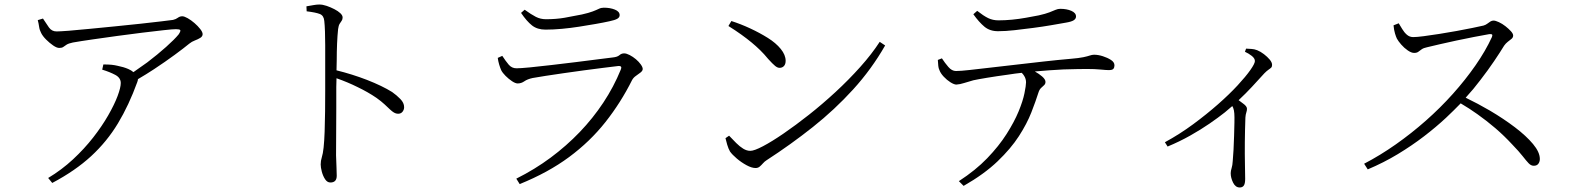

<svg xmlns="http://www.w3.org/2000/svg" viewBox="-20 -771 6960 849"><path d="M147 -682 170 -689Q184 -667 196.5 -649.5Q209 -632 230 -632Q244 -632 283.5 -635Q323 -638 377 -643.5Q431 -649 489 -654.5Q547 -660 600.5 -666Q654 -672 693 -676.5Q732 -681 745 -683Q758 -686 766.5 -692.5Q775 -699 786 -699Q795 -699 810 -690.5Q825 -682 840 -669Q855 -656 865.5 -642.5Q876 -629 876 -620Q876 -610 865.5 -603.5Q855 -597 841.5 -592Q828 -587 817 -578Q794 -559 752.5 -528.5Q711 -498 661 -465Q626 -442 590 -421Q590 -416 587 -408Q550 -306 501.5 -225.5Q453 -145 383 -80.5Q313 -16 211 38L193 16Q253 -20 303 -66.5Q353 -113 392 -163Q431 -213 458.5 -261Q486 -309 500 -346.5Q514 -384 514 -404Q514 -427 489.5 -440Q465 -453 432 -463L437 -486Q460 -486 474 -484.5Q488 -483 500 -480Q526 -475 547 -466Q561 -460 570 -452Q600 -473 631 -495Q677 -530 714.5 -563.5Q752 -597 770 -619Q780 -634 777 -638Q774 -642 758 -642Q744 -642 703.5 -637.5Q663 -633 609.5 -626.5Q556 -620 498 -612Q440 -604 388 -596.5Q336 -589 302 -583Q283 -579 274.5 -573.5Q266 -568 260 -563.5Q254 -559 242 -559Q231 -559 215 -570Q199 -581 184 -596Q169 -611 162 -625Q155 -638 153 -652.5Q151 -667 147 -682Z M1335 -743Q1353 -746 1366.5 -748.5Q1380 -751 1392 -751Q1407 -751 1424.5 -745Q1442 -739 1458.5 -730.5Q1475 -722 1485 -712.5Q1495 -703 1495 -694Q1495 -685 1491 -679.5Q1487 -674 1482 -666Q1477 -658 1475 -642Q1472 -614 1470.5 -578Q1469 -542 1469 -506Q1468 -481 1468 -460Q1537 -443 1602 -418Q1671 -391 1714 -364Q1734 -350 1750.5 -333Q1767 -316 1767 -297Q1767 -286 1760 -277Q1753 -268 1740 -268Q1731 -268 1722.5 -273Q1714 -278 1704 -287.5Q1694 -297 1680 -310Q1666 -323 1645 -338Q1607 -364 1561 -386Q1519 -407 1468 -425Q1468 -410 1467 -386Q1467 -345 1467 -292Q1467 -239 1466.5 -184Q1466 -129 1466 -84Q1467 -52 1468 -30Q1469 -8 1469 6Q1469 21 1462 28.5Q1455 36 1441 36Q1427 36 1417.5 21.5Q1408 7 1403 -12Q1398 -31 1398 -44Q1398 -60 1403 -75.5Q1408 -91 1411 -119Q1414 -147 1415.5 -189Q1417 -231 1417.5 -278.5Q1418 -326 1418 -369.5Q1418 -413 1418 -443Q1418 -473 1418 -506Q1418 -539 1418 -571Q1418 -603 1417 -631.5Q1416 -660 1414 -678Q1412 -702 1394.5 -709Q1377 -716 1336 -721Z M2181 -515 2201 -524Q2216 -501 2229.5 -485Q2243 -469 2264 -469Q2281 -469 2323 -473Q2365 -477 2419 -483.5Q2473 -490 2527.5 -496.5Q2582 -503 2626 -509Q2670 -515 2690 -517Q2710 -519 2719 -527Q2728 -535 2740 -535Q2750 -535 2764.5 -527.5Q2779 -520 2792 -509Q2805 -498 2813.5 -486Q2822 -474 2822 -466Q2822 -458 2812.5 -450.5Q2803 -443 2792 -435.5Q2781 -428 2775 -417Q2725 -317 2657 -231Q2589 -145 2496.5 -76.5Q2404 -8 2278 43L2263 19Q2345 -22 2415 -74Q2485 -126 2543.5 -187Q2602 -248 2648 -317.5Q2694 -387 2725 -463Q2729 -472 2726 -476Q2723 -480 2713 -479Q2687 -476 2647.5 -471Q2608 -466 2562.5 -460Q2517 -454 2473 -447.5Q2429 -441 2392.5 -435.5Q2356 -430 2335 -426Q2312 -421 2298.5 -411.5Q2285 -402 2269 -402Q2259 -402 2244 -412Q2229 -422 2215.5 -435.5Q2202 -449 2196 -461Q2191 -473 2187 -486.5Q2183 -500 2181 -515ZM2675 -677Q2648 -671 2613.5 -665Q2579 -659 2541 -653Q2503 -647 2464.5 -643.5Q2426 -640 2392 -640Q2356 -640 2332.5 -658.5Q2309 -677 2284 -714L2300 -728Q2329 -707 2349.5 -696.5Q2370 -686 2394 -686Q2439 -686 2476.5 -692.5Q2514 -699 2553 -707Q2584 -714 2601 -720.5Q2618 -727 2628 -732Q2638 -737 2650 -737Q2678 -737 2699 -728.5Q2720 -720 2720 -704Q2720 -694 2709.5 -688Q2699 -682 2675 -677Z M3214 -678Q3255 -665 3297 -645.5Q3339 -626 3375 -603.5Q3411 -581 3432.5 -554.5Q3454 -528 3454 -502Q3454 -487 3446.5 -479Q3439 -471 3427 -471Q3418 -471 3407.5 -479.5Q3397 -488 3377 -510Q3359 -532 3341 -549.5Q3323 -567 3303 -583.5Q3283 -600 3258 -618Q3233 -636 3201 -656ZM3870 -586 3894 -570Q3834 -465 3752.5 -375.5Q3671 -286 3574 -209Q3477 -132 3369 -62Q3361 -57 3354 -49Q3347 -41 3339.5 -34.5Q3332 -28 3321 -28Q3304 -28 3281 -40.5Q3258 -53 3238 -70Q3218 -87 3208 -101Q3201 -113 3195.5 -131.5Q3190 -150 3188 -160L3204 -171Q3220 -154 3235.5 -138.5Q3251 -123 3266.5 -113.5Q3282 -104 3298 -104Q3315 -104 3354 -124.5Q3393 -145 3445.5 -181Q3498 -217 3557 -263.5Q3616 -310 3674.5 -364Q3733 -418 3784 -475Q3835 -532 3870 -586Z M4127 -506 4145 -513Q4158 -493 4173.5 -475Q4189 -457 4207 -457Q4228 -457 4267.5 -461.5Q4307 -466 4359.5 -472Q4412 -478 4472.5 -485Q4533 -492 4595 -499Q4657 -506 4715 -511Q4751 -514 4770 -518Q4789 -522 4799 -525.5Q4809 -529 4818 -529Q4836 -529 4856.5 -522.5Q4877 -516 4892.5 -506Q4908 -496 4908 -482Q4908 -473 4903.5 -467Q4899 -461 4883 -461Q4872 -461 4846.5 -463.5Q4821 -466 4786 -466Q4751 -466 4683 -464Q4623 -461 4556 -455Q4574 -445 4588 -433Q4603 -420 4603 -409Q4603 -400 4597 -394.5Q4591 -389 4583.5 -382Q4576 -375 4572 -362Q4560 -324 4540.5 -274Q4521 -224 4485.5 -169Q4450 -114 4391 -57.5Q4332 -1 4241 51L4220 30Q4294 -18 4345.5 -71.5Q4397 -125 4431 -178.5Q4465 -232 4484 -278Q4503 -324 4510 -358.5Q4517 -393 4517 -407Q4517 -422 4509 -435Q4505 -442 4498 -449Q4469 -446 4438 -441Q4386 -434 4344 -427Q4302 -420 4284 -416Q4262 -410 4243.5 -404Q4225 -398 4209 -397Q4199 -397 4183 -407Q4167 -417 4153 -432Q4139 -447 4134 -461Q4130 -469 4129 -479.5Q4128 -490 4127 -506ZM4694 -671Q4666 -666 4628 -659.5Q4590 -653 4548 -647.5Q4506 -642 4466 -637.5Q4426 -633 4393 -633Q4357 -633 4333 -653Q4309 -673 4284 -708L4301 -723Q4329 -701 4349.5 -691Q4370 -681 4395 -681Q4424 -681 4455 -684Q4486 -687 4516.5 -692.5Q4547 -698 4573 -703Q4604 -710 4620.5 -716.5Q4637 -723 4647.5 -727.5Q4658 -732 4668 -732Q4697 -732 4717.5 -723Q4738 -714 4738 -698Q4738 -688 4728 -681.5Q4718 -675 4694 -671Z M5485 -542 5490 -556Q5503 -555 5514.5 -554.5Q5526 -554 5539 -549Q5554 -543 5569 -531.5Q5584 -520 5594.5 -507.5Q5605 -495 5605 -484Q5605 -476 5601 -472Q5597 -468 5589.5 -463Q5582 -458 5571 -447Q5547 -421 5515 -386Q5490 -359 5457 -328Q5468 -320 5477 -313Q5494 -301 5494 -290Q5494 -282 5491 -273.5Q5488 -265 5487 -251Q5485 -196 5484.5 -142Q5484 -88 5485 -45Q5486 -2 5486 20Q5486 41 5480 49.5Q5474 58 5462 58Q5443 58 5432.5 36.5Q5422 15 5422 -5Q5422 -15 5426 -27.5Q5430 -40 5431 -59Q5433 -78 5434.5 -108.5Q5436 -139 5437 -171Q5438 -203 5438.5 -229.5Q5439 -256 5438 -269Q5437 -284 5433 -294Q5432 -297 5429 -302Q5415 -290 5396 -274Q5367 -251 5328.5 -224.5Q5290 -198 5243 -171.5Q5196 -145 5143 -123L5131 -142Q5197 -178 5256.5 -222Q5316 -266 5366 -310Q5416 -354 5452.5 -393.5Q5489 -433 5509 -461.5Q5529 -490 5529 -501Q5529 -513 5515 -524Q5501 -535 5485 -542Z M6142 -659 6165 -668Q6172 -657 6180.5 -642.5Q6189 -628 6201 -617.5Q6213 -607 6229 -607Q6245 -607 6275.5 -611Q6306 -615 6344.5 -621Q6383 -627 6421 -634Q6459 -641 6491 -647.5Q6523 -654 6540 -658Q6550 -661 6557 -666.5Q6564 -672 6570.5 -676Q6577 -680 6584 -680Q6593 -680 6608 -673Q6623 -666 6637 -655Q6651 -644 6661 -633Q6671 -622 6671 -614Q6671 -605 6663.5 -599Q6656 -593 6647 -586Q6638 -579 6631 -569Q6614 -541 6587 -501Q6560 -461 6526 -417Q6496 -377 6461 -339Q6515 -313 6568 -282Q6629 -246 6679 -208Q6729 -170 6759 -134Q6789 -98 6789 -68Q6789 -56 6782.5 -47Q6776 -38 6762 -38Q6750 -38 6739.5 -49Q6729 -60 6713 -80.5Q6697 -101 6668 -131Q6631 -171 6592.5 -204Q6554 -237 6513 -266Q6478 -291 6439 -314Q6409 -283 6374 -250Q6330 -209 6276.5 -168Q6223 -127 6161 -89.5Q6099 -52 6028 -22L6012 -47Q6083 -84 6152 -132.5Q6221 -181 6285 -237.5Q6349 -294 6404.5 -356Q6460 -418 6504.5 -482Q6549 -546 6577 -607Q6580 -614 6578 -618Q6575 -621 6565 -620Q6536 -615 6497.5 -607.5Q6459 -600 6419 -591.5Q6379 -583 6345 -575Q6311 -567 6290 -562Q6275 -559 6266.5 -553Q6258 -547 6251.5 -542Q6245 -537 6233 -537Q6221 -537 6205 -548Q6189 -559 6176 -574Q6163 -589 6157 -600Q6153 -608 6148.5 -623Q6144 -638 6142 -659Z"/></svg>

Font: Early Summer Mincho Light
Style: Regular
Weight: 300
Designer: GuiWonder
Version: Version 1.002